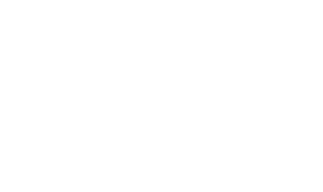

<svg xmlns="http://www.w3.org/2000/svg" viewBox="-20 -470 740 440"><path d="M200 -50Q200 -50 200 -50Q200 -50 200 -50Q200 -50 200 -50Q200 -50 200 -50Q200 -50 200 -50Q200 -50 200 -50Q200 -50 200 -50Q200 -50 200 -50Q200 -50 200 -50Q200 -50 200 -50Q200 -50 200 -50Q200 -50 200 -50ZM300 -150Q300 -150 300 -150Q300 -150 300 -150Q300 -150 300 -150Q300 -150 300 -150Q300 -150 300 -150Q300 -150 300 -150Q300 -150 300 -150Q300 -150 300 -150Q300 -150 300 -150Q300 -150 300 -150Q300 -150 300 -150Q300 -150 300 -150ZM300 -250Q300 -250 300 -250Q300 -250 300 -250Q300 -250 300 -250Q300 -250 300 -250Q300 -250 300 -250Q300 -250 300 -250Q300 -250 300 -250Q300 -250 300 -250Q300 -250 300 -250Q300 -250 300 -250Q300 -250 300 -250Q300 -250 300 -250ZM200 -350Q200 -350 200 -350Q200 -350 200 -350Q200 -350 200 -350Q200 -350 200 -350Q200 -350 200 -350Q200 -350 200 -350Q200 -350 200 -350Q200 -350 200 -350Q200 -350 200 -350Q200 -350 200 -350Q200 -350 200 -350Q200 -350 200 -350ZM300 -450Q300 -450 300 -450Q300 -450 300 -450Q300 -450 300 -450Q300 -450 300 -450Q300 -450 300 -450Q300 -450 300 -450Q300 -450 300 -450Q300 -450 300 -450Q300 -450 300 -450Q300 -450 300 -450Q300 -450 300 -450Q300 -450 300 -450ZM300 -350Q300 -350 300 -350Q300 -350 300 -350Q300 -350 300 -350Q300 -350 300 -350Q300 -350 300 -350Q300 -350 300 -350Q300 -350 300 -350Q300 -350 300 -350Q300 -350 300 -350Q300 -350 300 -350Q300 -350 300 -350Q300 -350 300 -350ZM100 -250Q100 -250 100 -250Q100 -250 100 -250Q100 -250 100 -250Q100 -250 100 -250Q100 -250 100 -250Q100 -250 100 -250Q100 -250 100 -250Q100 -250 100 -250Q100 -250 100 -250Q100 -250 100 -250Q100 -250 100 -250Q100 -250 100 -250ZM100 -150Q100 -150 100 -150Q100 -150 100 -150Q100 -150 100 -150Q100 -150 100 -150Q100 -150 100 -150Q100 -150 100 -150Q100 -150 100 -150Q100 -150 100 -150Q100 -150 100 -150Q100 -150 100 -150Q100 -150 100 -150Q100 -150 100 -150ZM300 -50Q300 -50 300 -50Q300 -50 300 -50Q300 -50 300 -50Q300 -50 300 -50Q300 -50 300 -50Q300 -50 300 -50Q300 -50 300 -50Q300 -50 300 -50Q300 -50 300 -50Q300 -50 300 -50Q300 -50 300 -50Q300 -50 300 -50ZM500 -450Q500 -450 500 -450Q500 -450 500 -450Q500 -450 500 -450Q500 -450 500 -450Q500 -450 500 -450Q500 -450 500 -450Q500 -450 500 -450Q500 -450 500 -450Q500 -450 500 -450Q500 -450 500 -450Q500 -450 500 -450Q500 -450 500 -450ZM600 -450Q600 -450 600 -450Q600 -450 600 -450Q600 -450 600 -450Q600 -450 600 -450Q600 -450 600 -450Q600 -450 600 -450Q600 -450 600 -450Q600 -450 600 -450Q600 -450 600 -450Q600 -450 600 -450Q600 -450 600 -450Q600 -450 600 -450ZM600 -350Q600 -350 600 -350Q600 -350 600 -350Q600 -350 600 -350Q600 -350 600 -350Q600 -350 600 -350Q600 -350 600 -350Q600 -350 600 -350Q600 -350 600 -350Q600 -350 600 -350Q600 -350 600 -350Q600 -350 600 -350Q600 -350 600 -350ZM500 -250Q500 -250 500 -250Q500 -250 500 -250Q500 -250 500 -250Q500 -250 500 -250Q500 -250 500 -250Q500 -250 500 -250Q500 -250 500 -250Q500 -250 500 -250Q500 -250 500 -250Q500 -250 500 -250Q500 -250 500 -250Q500 -250 500 -250Z"/></svg>

Font: TINY 5x3
Style: Regular
Weight: 400
Designer: Jack Halten Fahnestock
Foundry: Velvetyne Type Foundry
Version: Version 1.002